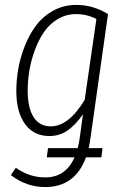

<svg xmlns="http://www.w3.org/2000/svg" viewBox="-20 -552 506 775"><path d="M345.2 4.9Q342.8 23.9 337.9 45.9H394L389.2 83H327.1Q283.2 203.1 162.1 203.1Q86.9 203.1 23.9 154.8L43.9 125Q98.6 164.1 162.1 164.1Q245.6 164.1 280.8 83H168.9L173.8 45.9H293.9Q299.3 22.9 301.8 4.9L314.9 -90.8Q286.1 -49.3 253.7 -26.1Q221.2 -2.9 179.2 -2.9Q117.2 -2.9 82 -50Q46.9 -97.2 45.9 -179.2Q45.4 -226.1 53.7 -273.7Q62 -321.3 80.8 -368.2Q99.6 -415 127.2 -451.2Q154.8 -487.3 196.3 -509.8Q237.8 -532.2 288.1 -532.2Q356 -532.2 416 -495.1ZM185.1 -42Q257.3 -42 321.8 -148.9L369.1 -475.1Q331.5 -495.1 287.1 -495.1Q247.1 -495.1 213.4 -475.1Q179.7 -455.1 157.7 -422.9Q135.7 -390.6 120.4 -348.9Q105 -307.1 98.1 -264.4Q91.3 -221.7 91.8 -180.2Q92.8 -113.8 116.5 -77.9Q140.1 -42 185.1 -42Z"/></svg>

Font: Fira Sans Compressed ExtraLight
Style: Italic
Weight: 250
Width: 3
Italic angle: -8°
Designer: Carrois Corporate & Edenspiekermann AG
Foundry: Carrois Corporate GbR & Edenspiekermann AG
Version: Version 4.203;PS 004.203;hotconv 1.0.88;makeotf.lib2.5.64775